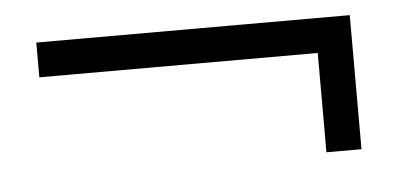

<svg xmlns="http://www.w3.org/2000/svg" viewBox="-30 -451 657 317"><g transform="rotate(-5 298.5 -293.0)"><path d="M558.1 -181.6H500V-346.2H38.6V-403.8H558.1Z"/></g></svg>

Font: Dai Banna SIL Book
Style: BoldOblique
Weight: 700
Italic angle: -11°
Designer: Victor Gaultney
Foundry: SIL International
Version: Version 2.000